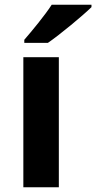

<svg xmlns="http://www.w3.org/2000/svg" viewBox="-20 -786 404 806"><path d="M364 -756V-766H197C168 -721 114 -656 82 -619V-606H181C232 -641 326 -719 364 -756ZM227 0V-546H78V0Z"/></svg>

Font: Noto Sans Malayalam
Style: Bold
Weight: 700
Designer: Jelle Bosma - Monotype Design Team
Foundry: Monotype Imaging Inc.
Version: Version 2.104